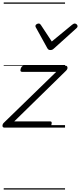

<svg xmlns="http://www.w3.org/2000/svg" viewBox="-30 -1030 646 1550"><path d="M8 0Q-10 0 -10 -14Q-10 -28 0 -38L424 -450H148Q139 -450 136 -456Q133 -462 137 -475Q141 -487 147.5 -493.5Q154 -500 163 -500H497Q508 -500 512 -493.5Q516 -487 514.5 -478Q513 -469 504 -460L85 -50H375Q384 -50 386.5 -44Q389 -38 385 -23Q382 -12 375.5 -6Q369 0 359 0ZM573 -840Q582 -840 589 -833.5Q596 -827 596 -819Q596 -813 593.5 -809.5Q591 -806 587 -802L406 -639Q398 -631 391 -628.5Q384 -626 376 -626Q369 -626 363 -629Q357 -632 352 -641L262 -804Q259 -808 257.5 -812Q256 -816 256 -820Q256 -829 265 -834.5Q274 -840 281 -840Q288 -840 291.5 -837.5Q295 -835 299 -830L388 -695L552 -830Q559 -835 563.5 -837.5Q568 -840 573 -840ZM0 490H495V500H0ZM0 -20H495V0H0ZM0 -505H495V-500H0ZM0 -1010H495V-1000H0Z"/></svg>

Font: Playwrite NZ Guides
Style: Regular
Weight: 400
Designer: Veronika Burian, José Scaglione
Foundry: TypeTogether
Version: Version 1.003